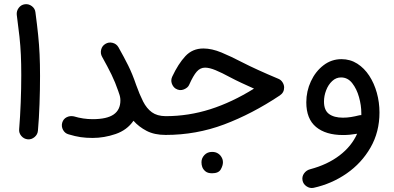

<svg xmlns="http://www.w3.org/2000/svg" viewBox="-20 -636 1927 939"><path d="M62 -563.5Q60.1 -582 71.5 -597.4Q83 -612.8 101.6 -615.2Q120.1 -617.7 135.7 -606Q151.4 -594.2 153.3 -575.7Q161.6 -513.2 166.5 -465.3Q171.4 -417.5 173.6 -370.6Q175.8 -323.7 175.8 -264.2Q175.8 -197.8 173.3 -127.7Q170.9 -57.6 165.5 2.9Q164.1 21.5 149.2 34.2Q134.3 46.9 115.7 45.4Q96.7 43.5 84.2 28.8Q71.8 14.2 73.7 -4.4Q78.6 -64.5 81.3 -134Q84 -203.6 84 -268.6Q84 -324.7 82 -367.9Q80.1 -411.1 75.2 -456.5Q70.3 -502 62 -563.5Z M284.2 -35.6Q289.6 -54.2 305.7 -62.5Q321.8 -70.8 341.3 -66.9Q386.7 -53.2 433.1 -53.2Q502.9 -53.2 535.9 -76.2Q568.8 -99.1 568.8 -145Q568.8 -162.1 562 -179.7Q561.5 -181.2 561 -182.6Q560.1 -186 558.6 -189.9Q543.9 -232.9 525.4 -271Q506.8 -309.1 479.5 -357.9Q470.2 -374 474.6 -392.8Q479 -411.6 495.6 -421.4Q511.7 -431.2 530.5 -426.5Q549.3 -421.9 559.1 -405.3Q586.4 -356.9 606.9 -315.9Q627.4 -274.9 646 -220.2Q662.6 -173.8 679.9 -139.6Q697.3 -105.5 722.9 -86.9Q748.5 -68.4 789.6 -67.9H790Q809.1 -67.9 822.5 -54.4Q835.9 -41 835.9 -22Q835.9 -2.9 822.5 10.5Q809.1 23.9 790 23.9H789.6Q735.4 23.9 697.3 4.2Q659.2 -15.6 632.8 -45.4Q601.1 0.5 545.2 19.5Q489.3 38.6 433.1 38.6Q400.9 38.6 374.3 34.7Q347.7 30.8 315.4 21Q297.4 16.1 288.3 -0.7Q279.3 -17.6 284.2 -35.6Z M974.6 -398.9Q1015.6 -398.9 1063.2 -379.2Q1110.8 -359.4 1165 -331.1Q1232.4 -296.4 1341.8 -250.5Q1354 -245.6 1361.8 -233.4Q1369.6 -221.2 1369.6 -208Q1369.6 -183.1 1348.1 -168.9Q1212.4 -78.6 1075.9 -27.3Q939.5 23.9 790 23.9Q771 23.9 757.3 10Q743.7 -3.9 743.7 -22Q743.7 -40.5 757.3 -54.2Q771 -67.9 790 -67.9Q901.9 -67.9 1008.3 -101.8Q1114.7 -135.7 1222.2 -202.6Q1189.5 -217.3 1160.6 -230.7Q1131.8 -244.1 1106 -257.8Q1064.5 -280.3 1034.4 -292.7Q1004.4 -305.2 982.9 -305.2Q959.5 -305.2 942.4 -285.9Q925.3 -266.6 905.3 -221.7Q899.4 -207 879.2 -198.7Q858.9 -190.4 838.9 -202.6Q826.2 -210.9 820.3 -227.5Q814.5 -244.1 822.3 -261.2Q851.6 -323.7 886.5 -361.3Q921.4 -398.9 974.6 -398.9ZM965.3 157.2Q965.3 137.7 979.7 122.3Q994.1 106.9 1017.1 106.9Q1033.2 106.9 1044.4 113.5Q1055.7 120.1 1062 130.4Q1070.3 142.6 1070.3 157.7Q1070.3 173.8 1059.6 192.6Q1048.8 211.4 1017.1 211.4Q996.1 211.4 984.9 202.1Q973.6 192.9 969.2 180.7Q965.3 170.4 965.3 157.2Z M1649.9 -346.7Q1692.9 -346.7 1727.3 -324.7Q1761.7 -302.7 1785.9 -265.6Q1810.1 -228.5 1823 -181.9Q1835.9 -135.3 1835.9 -85.9Q1835.9 9.3 1792.2 85.4Q1748.5 161.6 1675.3 212.4Q1602.1 263.2 1513.2 282.7Q1495.1 286.1 1479 275.1Q1462.9 264.2 1459.5 246.1Q1456.1 227.5 1467 212.2Q1478 196.8 1496.1 191.9Q1581.1 169.4 1640.1 124.5Q1699.2 79.6 1726.6 18.1Q1690.4 24.4 1657.7 24.4Q1573.2 24.4 1525.6 -15.1Q1478 -54.7 1478 -135.7Q1478 -189.9 1500.5 -238.3Q1522.9 -286.6 1562 -316.7Q1601.1 -346.7 1649.9 -346.7ZM1564.5 -139.2Q1564.5 -96.7 1589.1 -78.6Q1613.8 -60.5 1657.2 -60.5Q1677.2 -60.5 1697 -63.7Q1716.8 -66.9 1735.8 -71.8Q1741.2 -73.2 1747.1 -72.8Q1747.1 -78.1 1747.1 -83Q1747.1 -120.6 1735.8 -160.9Q1724.6 -201.2 1702.6 -229.2Q1680.7 -257.3 1647.9 -257.3Q1623.5 -257.3 1604.5 -239.5Q1585.4 -221.7 1575 -194.3Q1564.5 -167 1564.5 -139.2Z"/></svg>

Font: Mikhak-FD Medium
Style: Regular
Weight: 500
Designer: Amin Abedi
Version: Version 3.2